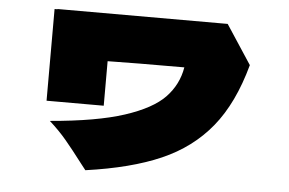

<svg xmlns="http://www.w3.org/2000/svg" viewBox="-46 -644 1092 726"><g transform="rotate(5 500.0 -281.0)"><path d="M790 -580 887 -432Q847 -285 773.5 -195Q700 -105 586.5 -55.5Q473 -6 302 18L284 -5Q246 -55 217.5 -89Q189 -123 152 -156Q329 -171 433 -205Q537 -239 583.5 -287.5Q630 -336 641 -402Q450 -402 350 -400V-231H133V-579H144V-580Z"/></g></svg>

Font: Mantou Sans
Style: Regular
Weight: 400
Designer: Mant0u / artakana
Foundry: Mant0u / artakana
Version: Version 1.001;October 22, 2023;FontCreator 14.0.0.2901 64-bi